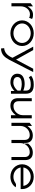

<svg xmlns="http://www.w3.org/2000/svg" viewBox="1574 -2076 704 3892"><g transform="rotate(90 1926.0 -130.0)"><path d="M45 -10H108V-196C108 -253 128 -299 156 -331C181 -360 218 -385 268 -385C309 -385 323 -379 340 -368L365 -428C340 -440 331 -447 276 -447C200 -447 152 -402 117 -351L108 -338V-446L45 -399Z M393 -226C393 -95 507 11 654 11C801 11 913 -95 913 -226C913 -357 801 -462 654 -462C507 -462 393 -357 393 -226ZM455 -226C455 -324 545 -401 654 -401C763 -401 851 -324 851 -226C851 -128 763 -50 654 -50C545 -50 455 -128 455 -226Z M926 -451 1151 -32V-30C1103 85 1032 132 956 138L963 202C1094 197 1144 120 1196 27L1441 -451H1373L1189 -104L995 -451Z M1474 -129C1474 -44 1542 11 1651 11C1741 11 1815 -62 1815 -62L1824 -72V0H1880V-301C1880 -412 1823 -462 1696 -462C1607 -462 1557 -442 1515 -409L1548 -362C1588 -392 1630 -401 1696 -401C1778 -401 1817 -373 1817 -300V-250L1809 -253C1809 -253 1750 -278 1686 -278C1562 -278 1474 -236 1474 -129ZM1541 -130C1541 -201 1612 -219 1686 -219C1749 -219 1814 -196 1814 -196L1817 -195V-135L1816 -134C1816 -134 1748 -48 1655 -48C1591 -48 1541 -73 1541 -130Z M1970 -143C1970 -50 2016 11 2120 11C2207 11 2264 -34 2304 -85L2315 -98V0H2379V-422H2315V-240C2315 -183 2290 -137 2258 -105C2229 -76 2188 -51 2130 -51C2063 -51 2032 -95 2032 -151V-422H1970Z M2469 -10H2533V-192C2533 -249 2557 -295 2589 -327C2618 -356 2660 -381 2718 -381C2785 -381 2816 -337 2816 -281V-10H2880V-192C2880 -249 2904 -295 2936 -327C2965 -356 3007 -381 3065 -381C3132 -381 3163 -337 3163 -281V-10H3225V-289C3225 -382 3178 -443 3074 -443C2988 -443 2931 -399 2891 -348V-269L2878 -263V-289C2878 -382 2831 -443 2727 -443C2640 -443 2583 -398 2543 -347L2533 -334V-427L2469 -379Z M3310 -226C3310 -95 3418 11 3563 11C3657 11 3734 -31 3776 -96C3760 -101 3716 -112 3688 -90C3654 -65 3611 -50 3563 -50C3469 -50 3392 -110 3376 -191L3375 -197H3813V-227C3813 -358 3708 -462 3563 -462C3418 -462 3310 -357 3310 -226ZM3375 -252 3376 -258C3391 -340 3468 -401 3563 -401C3658 -401 3733 -340 3747 -258L3748 -252Z"/></g></svg>

Font: Charger Sport
Style: LitExt
Weight: 300
Designer: Jasper
Foundry: Cannot Into Space Fonts
Version: Version 1.1